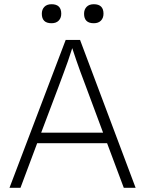

<svg xmlns="http://www.w3.org/2000/svg" viewBox="-20 -889 687 909"><path d="M25 0 291 -700H359L622 0H566L487 -211H156L77 0ZM257 -478 175 -261H468L385 -484Q371 -521 361 -548Q351 -575 342 -601.5Q333 -628 322 -661Q311 -626 301.5 -599Q292 -572 281.5 -544Q271 -516 257 -478ZM424 -779Q378 -779 378 -824Q378 -844 390 -856.5Q402 -869 424 -869Q470 -869 470 -824Q470 -804 458 -791.5Q446 -779 424 -779ZM224 -779Q178 -779 178 -824Q178 -844 190 -856.5Q202 -869 224 -869Q270 -869 270 -824Q270 -804 258 -791.5Q246 -779 224 -779Z"/></svg>

Font: Lexend Deca ExtraLight
Style: Regular
Weight: 200
Designer: Bonnie Shaver-Troup, Thomas Jockin
Foundry: Lexend
Version: Version 1.008; ttfautohint (v1.8.4.7-5d5b)